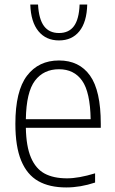

<svg xmlns="http://www.w3.org/2000/svg" viewBox="-20 -814 503 843"><path d="M422.5 -253H93.5Q95 -171.5 115.8 -122.5Q136.5 -73.5 175.5 -52.2Q214.5 -31 274.5 -31Q325.5 -31 397.5 -53V-12.5Q333 9 271 9Q197 9 147.8 -19Q98.5 -47 73 -108.8Q47.5 -170.5 47.5 -270.5Q47.5 -414.5 98.5 -481.5Q149.5 -548.5 239 -548.5Q328 -548.5 375.2 -482.2Q422.5 -416 422.5 -270ZM93.5 -290.5H378Q376 -409.5 340.5 -459.8Q305 -510 239 -510Q171.5 -510 133.5 -459.8Q95.5 -409.5 93.5 -290.5ZM113 -794H147Q150.5 -730 173.2 -699.5Q196 -669 239 -669Q282.5 -669 304.8 -699.5Q327 -730 329.5 -794H363Q361 -717 328.5 -676.8Q296 -636.5 239 -636.5Q182 -636.5 148.8 -677Q115.5 -717.5 113 -794Z"/></svg>

Font: Encode Sans Semi Condensed ExLight
Style: Regular
Weight: 275
Width: 4
Designer: Multiple Designers
Foundry: Impallari Type
Version: Version 2.000